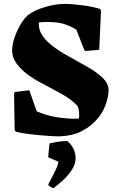

<svg xmlns="http://www.w3.org/2000/svg" viewBox="-20 -686 603 983"><path d="M285 12Q263 12 230.5 10Q198 8 163.5 4.5Q129 1 101.5 -3.5Q74 -8 60 -12L55 -22L52 -207L56 -215L130 -224L168 -116Q189 -107 212.5 -99.5Q236 -92 264 -87Q293 -82 323.5 -79.5Q354 -77 384 -79Q386 -90 385 -108Q384 -126 378 -142Q348 -176 295.5 -205Q243 -234 196 -259Q156 -279 121 -305Q86 -331 64 -362Q42 -393 42 -427Q42 -457 54.5 -493.5Q67 -530 86 -562Q105 -594 125 -610Q159 -635 210.5 -650Q262 -665 306 -666Q349 -666 402 -659Q455 -652 493 -640L497 -631L488 -431L416 -425L411 -431L371 -534Q326 -562 279 -570Q254 -573 228.5 -573.5Q203 -574 179 -571Q177 -543 189 -518Q207 -483 246.5 -452.5Q286 -422 331 -398Q379 -371 426 -344.5Q473 -318 504.5 -288.5Q536 -259 536 -223Q535 -188 519 -145Q503 -102 468 -66Q438 -34 393 -12Q348 10 285 12ZM255 277Q248 277 237.5 270Q227 263 227 260Q227 257 234.5 243.5Q242 230 251.5 211.5Q261 193 269.5 174Q278 155 279 142L227 119Q227 114 228.5 98.5Q230 83 231.5 68Q233 53 234 48Q248 45 272.5 40.5Q297 36 325 36Q347 55 357 77.5Q367 100 367 125Q367 153 349.5 181Q332 209 305.5 234Q279 259 255 277Z"/></svg>

Font: Labrada ExtraBold
Style: Regular
Weight: 800
Designer: Mercedes Jáuregui
Foundry: Omnibus-Type Team
Version: Version 1.000; ttfautohint (v1.8.4.7-5d5b)